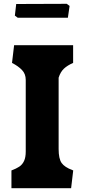

<svg xmlns="http://www.w3.org/2000/svg" viewBox="-20 -987 445 1007"><path d="M115 -192.5V-568Q115 -599.5 95.2 -620Q75.5 -640.5 43 -657L54 -750H363.5V-657Q333.5 -644 315.2 -626.8Q297 -609.5 287.5 -579.5V-205.5Q287.5 -154.5 303.2 -132.2Q319 -110 359.5 -95L364 -93L353 0H40V-93Q65.5 -102.5 81.5 -113.2Q97.5 -124 106.2 -142.8Q115 -161.5 115 -192.5ZM73 -894 58 -905 65 -966 330 -967 345 -956 336 -894Z"/></svg>

Font: TMT Limkin
Style: Regular
Weight: 400
Designer: Gabriel Drozdov
Version: Version 1.000;Glyphs 3.1.2 (3151)